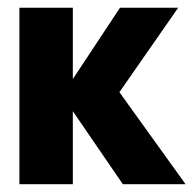

<svg xmlns="http://www.w3.org/2000/svg" viewBox="-20 -473 497 493"><path d="M167 -187.5 295.4 0H456.5L286.6 -236.3L437.5 -453.1H288.1L160.2 -259.8H60.5V-199.2H159.2L167 -187.5V-199.2H260.7L286.6 -236.3L269 -260.7L147.9 -215.3L159.2 -199.2H167V-453.1H29.8V0H167Z"/></svg>

Font: Roboto Flex Super Cond Bold
Style: Regular
Weight: 700
Width: 3
Designer: Berlow after Robertson
Foundry: Google
Version: Version 3.000